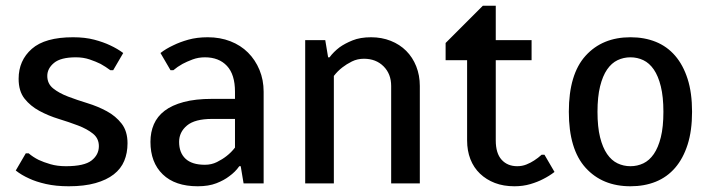

<svg xmlns="http://www.w3.org/2000/svg" viewBox="-20 -640 2485 670"><path d="M220 10Q175 10 140 2Q105 -6 82 -17Q55 -29 35 -45L70 -105H80Q95 -92 115 -82Q132 -74 156 -67Q180 -60 210 -60Q274 -60 299.5 -80Q325 -100 325 -130Q325 -157 304.5 -173.5Q284 -190 252.5 -202Q221 -214 185 -225Q149 -236 117.5 -253Q86 -270 65.5 -296Q45 -322 45 -365Q45 -429 91 -469.5Q137 -510 235 -510Q277 -510 309 -501.5Q341 -493 364 -482Q390 -470 410 -455L375 -395H365Q349 -407 331 -417Q315 -425 293 -432.5Q271 -440 245 -440Q192 -440 168.5 -420.5Q145 -401 145 -375Q145 -348 165.5 -331.5Q186 -315 217.5 -303Q249 -291 285 -280Q321 -269 352.5 -252Q384 -235 404.5 -208.5Q425 -182 425 -140Q425 -106 413.5 -78.5Q402 -51 377 -31.5Q352 -12 313 -1Q274 10 220 10Z M800 -320Q800 -380 772 -410Q744 -440 695 -440Q672 -440 652 -432.5Q632 -425 617 -417Q599 -407 585 -395H575L540 -455Q559 -470 585 -482Q607 -493 637 -501.5Q667 -510 705 -510Q748 -510 784 -496Q820 -482 845.5 -456.5Q871 -431 885.5 -396Q900 -361 900 -320V0H830L820 -60H815Q801 -40 780 -25Q762 -11 735 -0.5Q708 10 670 10Q591 10 548 -31.5Q505 -73 505 -145Q505 -179 517 -206.5Q529 -234 554.5 -253.5Q580 -273 621 -284Q662 -295 720 -295H800ZM800 -225H720Q660 -225 632.5 -202Q605 -179 605 -145Q605 -107 627.5 -86Q650 -65 695 -65Q718 -65 737 -74.5Q756 -84 770 -95Q787 -108 800 -125Z M1250 -435Q1227 -435 1208 -425.5Q1189 -416 1175 -405Q1158 -392 1145 -375V0H1045V-500H1115L1125 -440H1130Q1144 -459 1165 -475Q1183 -488 1210 -499Q1237 -510 1275 -510Q1312 -510 1343.5 -497.5Q1375 -485 1397.5 -462.5Q1420 -440 1432.5 -408.5Q1445 -377 1445 -340V0H1345V-340Q1345 -382 1318.5 -408.5Q1292 -435 1250 -435Z M1710 -150Q1710 -105 1730.5 -82.5Q1751 -60 1785 -60Q1802 -60 1817 -66Q1832 -72 1844 -80Q1858 -89 1870 -100H1880L1915 -40Q1897 -26 1875 -15Q1856 -5 1830.5 2.5Q1805 10 1775 10Q1737 10 1707 -1.5Q1677 -13 1655 -34Q1633 -55 1621.5 -84.5Q1610 -114 1610 -150V-430H1535V-490L1665 -620H1710V-500H1835V-430H1710Z M2395 -250Q2395 -184 2379.5 -135.5Q2364 -87 2336 -54.5Q2308 -22 2268.5 -6Q2229 10 2180 10Q2082 10 2023.5 -54.5Q1965 -119 1965 -250Q1965 -381 2023.5 -445.5Q2082 -510 2180 -510Q2229 -510 2268.5 -494Q2308 -478 2336 -445.5Q2364 -413 2379.5 -364.5Q2395 -316 2395 -250ZM2295 -250Q2295 -302 2286 -338.5Q2277 -375 2261.5 -397.5Q2246 -420 2225 -430Q2204 -440 2180 -440Q2156 -440 2135 -430Q2114 -420 2098.5 -397.5Q2083 -375 2074 -338.5Q2065 -302 2065 -250Q2065 -197 2074 -161Q2083 -125 2098.5 -102.5Q2114 -80 2135 -70Q2156 -60 2180 -60Q2204 -60 2225 -70Q2246 -80 2261.5 -102.5Q2277 -125 2286 -161Q2295 -197 2295 -250Z"/></svg>

Font: Scada
Style: Regular
Weight: 400
Designer: Jovanny Lemonad
Foundry: Jovanny Lemonad
Version: Version 3.005; ttfautohint (v0.91) -l 8 -r 50 -G 200 -x 0 -w